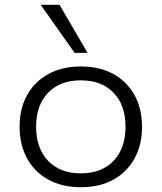

<svg xmlns="http://www.w3.org/2000/svg" viewBox="-20 -775 676 803"><path d="M318 8Q240 8 182.5 -23.5Q125 -55 93.5 -112Q62 -169 62 -245Q62 -321 93.5 -377.5Q125 -434 182.5 -465.5Q240 -497 318 -497Q397 -497 454 -465.5Q511 -434 542.5 -377.5Q574 -321 574 -245Q574 -169 542.5 -112Q511 -55 454 -23.5Q397 8 318 8ZM318 -50Q405 -50 455 -102.5Q505 -155 505 -245Q505 -335 455 -387Q405 -439 318 -439Q231 -439 181 -387Q131 -335 131 -245Q131 -155 181 -102.5Q231 -50 318 -50ZM292 -554 150 -755H229L346 -554Z"/></svg>

Font: Nunito Sans 10pt SemiExpanded Light
Style: Regular
Weight: 300
Width: 6
Designer: Vernon Adams
Foundry: Vernon Adams
Version: Version 3.101;gftools[0.9.27]